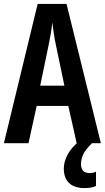

<svg xmlns="http://www.w3.org/2000/svg" viewBox="-20 -734 537 984"><path d="M373 0 330 -191H168L126 0H0L173 -714H321L497 0ZM267 -501Q260 -533 255.5 -563.5Q251 -594 248 -619Q243 -568 229 -502L186 -295H310ZM395 108Q395 129 406 141Q417 153 438 153Q450 153 458 151Q466 149 472 146V219Q463 224 448 227Q433 230 415 230Q361 230 334 204Q307 178 307 130Q307 94 327.5 56.5Q348 19 391 -14L451 0Q418 33 406.5 57.5Q395 82 395 108Z"/></svg>

Font: Noto Sans Thai Looped ExtraCondensed SemiBold
Style: Regular
Weight: 600
Width: 2
Designer: Sasikarn Vongin, Ben Mitchell
Foundry: The Fontpad Ltd
Version: Version 1.001; ttfautohint (v1.8.4.7-5d5b)